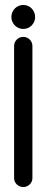

<svg xmlns="http://www.w3.org/2000/svg" viewBox="-20 -754 184 776"><path d="M26 -685C26 -659 47 -637 74 -637C101 -637 122 -659 122 -685C122 -712 101 -734 74 -734C47 -734 26 -712 26 -685ZM111 -34V-568C111 -589 94 -605 74 -605C54 -605 37 -589 37 -568V-34C37 -14 54 2 74 2C94 2 111 -14 111 -34Z"/></svg>

Font: LS
Style: Regular
Weight: 400
Designer: BSozoo
Foundry: BSozoo
Version: Version 001.000